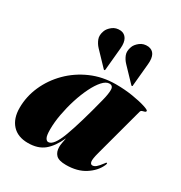

<svg xmlns="http://www.w3.org/2000/svg" viewBox="-167 -818 891 947"><g transform="rotate(30 278.0 -344.5)"><path d="M453 -121Q442 -80 444.8 -66.5Q447.5 -53 458 -53Q468 -53 478.5 -61.5Q489 -70 504.5 -91Q509 -97 510.2 -98.5Q511.5 -100 513.5 -100Q519.5 -100 512.5 -85Q494.5 -45.5 451.2 -17.8Q408 10 344 10Q302.5 10 286.8 -6.2Q271 -22.5 271 -51Q271 -60 273.5 -74.8Q276 -89.5 279 -104Q252.5 -46 218 -18Q183.5 10 127 10Q69 10 37.2 -24.8Q5.5 -59.5 5.5 -120Q5.5 -184.5 32.2 -245Q59 -305.5 107 -353.5Q155 -401.5 219.5 -429.8Q284 -458 359.5 -458Q410 -458 455 -450.8Q500 -443.5 528.2 -434.5Q556.5 -425.5 556.5 -420Q556.5 -414 550 -412.2Q543.5 -410.5 536.5 -408.2Q529.5 -406 527.5 -398ZM189 -103.5Q189 -68.5 195.8 -56.2Q202.5 -44 212 -44Q242.5 -44 272.8 -125.8Q303 -207.5 341 -357.5Q351.5 -398 351.2 -421.5Q351 -445 330 -445Q311 -445 291 -422.8Q271 -400.5 252.8 -363.5Q234.5 -326.5 220.2 -281.5Q206 -236.5 197.5 -190.2Q189 -144 189 -103.5ZM446.5 -623.5 434.5 -496Q434.5 -494.5 434.8 -493.2Q435 -492 432.5 -490.5Q430 -489 427.5 -491.5L353 -569.5Q337.5 -585.5 329.5 -606Q321.5 -626.5 331.5 -653.5Q337.5 -670.5 357.2 -686Q377 -701.5 405 -699Q453 -692.5 446.5 -623.5ZM290 -623.5 278 -496Q278 -492 276 -490.5Q273 -489 270.5 -491.5L196 -569.5Q181 -585.5 173 -606Q165 -626.5 175 -653.5Q181 -670.5 200.5 -686Q220 -701.5 248.5 -699Q270.5 -696 281.8 -676.8Q293 -657.5 290 -623.5Z"/></g></svg>

Font: Fraunces 144pt Black
Style: Italic
Weight: 900
Italic angle: -16°
Version: Version 1.000;[0bf87f6ff]